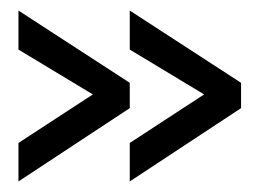

<svg xmlns="http://www.w3.org/2000/svg" viewBox="-20 -471 497 364"><path d="M226 -127V-200L367 -292L226 -377V-451L437 -314V-266ZM15 -127V-200L156 -292L15 -377V-451L226 -314V-266Z"/></svg>

Font: Stick No Bills ExtraLight
Style: Regular
Weight: 400
Version: Version 2.000